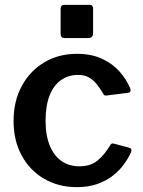

<svg xmlns="http://www.w3.org/2000/svg" viewBox="-20 -762 588 792"><path d="M297 -540Q357 -540 401 -519.5Q445 -499 473.5 -466.5Q502 -434 517 -398Q523 -380 507 -379L419 -368Q409 -366 405 -377Q392 -399 378 -416Q364 -433 346 -443Q328 -453 302 -453Q262 -453 231.5 -431.5Q201 -410 184.5 -368Q168 -326 168 -265Q168 -203 185.5 -161Q203 -119 234 -97.5Q265 -76 308 -76Q353 -76 382 -99.5Q411 -123 436 -165Q439 -169 442 -170Q445 -171 452 -169L515 -152Q525 -149 521 -135Q511 -112 492.5 -86Q474 -60 447 -38.5Q420 -17 382.5 -3.5Q345 10 297 10Q221 10 162 -24.5Q103 -59 69.5 -120.5Q36 -182 36 -263Q36 -345 70 -407.5Q104 -470 163 -505Q222 -540 297 -540ZM364 -726V-626Q364 -615 359 -610Q354 -605 341 -605H249Q238 -605 234 -609.5Q230 -614 230 -624V-725Q230 -742 245 -742H350Q364 -742 364 -726Z"/></svg>

Font: Libre Franklin Thin SemiBold
Style: Regular
Weight: 600
Version: Version 3.000